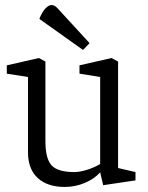

<svg xmlns="http://www.w3.org/2000/svg" viewBox="-20 -733 586 761"><path d="M237 8Q168 8 129.5 -27.5Q91 -63 91 -129V-428L7 -441V-474L134 -503L160 -489V-174Q160 -104 184.5 -77.5Q209 -51 275 -51Q296 -51 325 -60Q354 -69 377 -83V-428L295 -441V-474L422 -503L448 -489V-67L517 -51V-18L389 1L377 -50L376 -49Q354 -24 316 -8Q278 8 237 8ZM309 -535 136 -658Q147 -686 160 -699.5Q173 -713 184 -713Q194 -713 202.5 -705.5Q211 -698 223 -684L335 -562Z"/></svg>

Font: Faustina Light
Style: Regular
Weight: 300
Designer: Alfonso Garcia
Foundry: http://www.omnibus-type.com
Version: Version 1.200